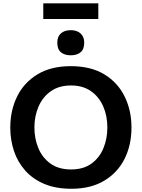

<svg xmlns="http://www.w3.org/2000/svg" viewBox="-20 -1126 855 1158"><path d="M411 12.5Q316 12.5 246.5 -17Q177 -46.5 131.5 -98Q86 -149.5 64 -216Q42 -282.5 42 -356.5Q42 -460 83.2 -544Q124.5 -628 206 -677.5Q287.5 -727 407 -727Q528.5 -727 609.8 -677.2Q691 -627.5 732 -543.5Q773 -459.5 773 -357Q773 -251 731 -167.5Q689 -84 608 -35.8Q527 12.5 411 12.5ZM408.5 -104Q483 -104 531.5 -139.2Q580 -174.5 603.8 -232.2Q627.5 -290 627.5 -357Q627.5 -428 602 -485.5Q576.5 -543 527.8 -576.8Q479 -610.5 408.5 -610.5Q335.5 -610.5 286.2 -575.5Q237 -540.5 212.2 -482.8Q187.5 -425 187.5 -357Q187.5 -289 211.8 -231.5Q236 -174 285 -139Q334 -104 408.5 -104ZM406 -792.5Q369.5 -792.5 347.5 -810.8Q325.5 -829 325.5 -869Q325.5 -905.5 347.5 -924.8Q369.5 -944 407 -944Q444.5 -944 466.2 -924Q488 -904 488 -869Q488 -829 466.2 -810.8Q444.5 -792.5 406 -792.5ZM241 -1011.5V-1106H573V-1011.5Z"/></svg>

Font: Heraclito SemiBold
Style: Regular
Weight: 600
Designer: Kostas Bartsokas (font) & Cristiano Sobral (main changes)
Foundry: Kostas Bartsokas (font) & Cristiano Sobral (main changes)
Version: Version 1.00;July 8, 2020;FontCreator 13.0.0.2655 64-bit